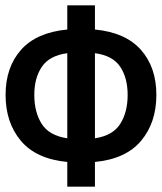

<svg xmlns="http://www.w3.org/2000/svg" viewBox="-20 -690 609 722"><path d="M337 -170Q404 -180 432 -224Q460 -268 460 -333Q460 -397 432 -439Q404 -481 337 -490ZM233 -490Q166 -481 137.5 -439Q109 -397 109 -333Q109 -268 137 -224Q165 -180 233 -170ZM233 12V-81Q116 -92 58.5 -160.5Q1 -229 1 -333Q1 -437 59 -502.5Q117 -568 233 -579V-670H337V-579Q452 -568 510 -502.5Q568 -437 568 -333Q568 -229 510.5 -160.5Q453 -92 337 -81V12Z"/></svg>

Font: Codetta
Style: Bold
Weight: 700
Designer: Ulrich Proeller
Foundry: PROSA GmbH
Version: Version 2.00;September 29, 2018;FontCreator 11.5.0.2427 64-b